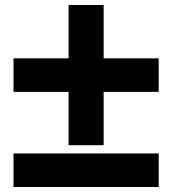

<svg xmlns="http://www.w3.org/2000/svg" viewBox="-20 -740 688 767"><path d="M254 -160V-373H34V-507H254V-720H394V-507H614V-373H394V-160ZM34 7V-127H614V7Z"/></svg>

Font: Geologica Cursive Black
Style: Regular
Weight: 900
Designer: Sindre Bremnes, Frode Helland
Foundry: Monokrom Skriftforlag AS
Version: Version 1.010;gftools[0.9.28]